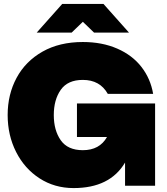

<svg xmlns="http://www.w3.org/2000/svg" viewBox="-20 -946 849 978"><path d="M19 -360Q19 -465 64.5 -549.5Q110 -634 196.5 -683Q283 -732 402 -732Q500 -732 577 -698.5Q654 -665 700.5 -605Q747 -545 760 -468H529Q489 -539 402 -539Q325 -539 289.5 -488.5Q254 -438 254 -360Q254 -282 289.5 -231.5Q325 -181 402 -181Q487 -181 525 -248H372V-419H770V0H617V-118Q540 12 355 12Q258 12 181.5 -37.5Q105 -87 62 -172Q19 -257 19 -360ZM637 -780H459L402 -835L345 -780H167L297 -926H507Z"/></svg>

Font: Aspekta 1000
Style: Regular
Weight: 1000
Designer: Ivo Dolenc
Version: Version 2.000